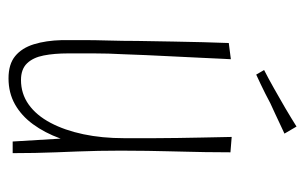

<svg xmlns="http://www.w3.org/2000/svg" viewBox="-156 -568 733 462"><g transform="rotate(90 211.0 -336.5)"><path d="M168 10Q134 10 114.5 -6Q95 -22 86 -51Q77 -80 76 -119Q76 -140 76 -168.5Q76 -197 77 -231Q78 -265 78 -300Q79 -347 79.5 -387Q80 -427 81 -457.5Q82 -488 82.5 -504Q83 -520 83 -520L122 -525Q122 -525 121 -506Q120 -487 118.5 -452.5Q117 -418 114.5 -370.5Q112 -323 110 -266Q109 -248 108.5 -230.5Q108 -213 108 -196Q108 -179 108 -163.5Q108 -148 108 -133Q108 -100 113 -74.5Q118 -49 132 -34.5Q146 -20 172 -20Q205 -20 231 -38.5Q257 -57 275 -91Q293 -125 302.5 -170Q312 -215 312 -268L339 -285Q339 -239 332.5 -195Q326 -151 312.5 -114Q299 -77 278.5 -49Q258 -21 230.5 -5.5Q203 10 168 10ZM320 0 313 -116Q312 -154 312 -192.5Q312 -231 312 -268Q312 -311 312 -341Q312 -371 311.5 -397.5Q311 -424 310.5 -454Q310 -484 309 -527L346 -524Q346 -489 345.5 -463Q345 -437 344.5 -416Q344 -395 343.5 -373Q343 -351 342.5 -324Q342 -297 342 -260Q342 -233 342.5 -207Q343 -181 344 -155.5Q345 -130 346 -104.5Q347 -79 347.5 -53Q348 -27 348 0ZM159 -586 148 -605Q158 -610 169 -616Q180 -622 192.5 -629Q205 -636 217 -643Q229 -650 240.5 -656.5Q252 -663 263 -670Q274 -677 284 -683L301 -654Q290 -649 277.5 -643Q265 -637 253 -631.5Q241 -626 228 -620Q217 -614 205 -608Q193 -602 181.5 -596.5Q170 -591 159 -586Z"/></g></svg>

Font: Truculenta Thin
Style: Regular
Weight: 250
Version: Version 1.002